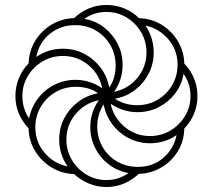

<svg xmlns="http://www.w3.org/2000/svg" viewBox="-20 -743 856 772"><path d="M408 9Q371 9 337.5 -5Q304 -19 278 -43Q228 -45 187 -70Q146 -95 121 -136Q96 -177 95 -227Q70 -253 56 -286Q42 -319 42 -357Q42 -395 56 -429Q70 -463 95 -488Q97 -540 122.5 -580.5Q148 -621 189 -645Q230 -669 278 -670Q304 -695 337 -709Q370 -723 408 -723Q446 -723 480 -709Q514 -695 539 -670Q591 -668 631.5 -642.5Q672 -617 696 -576Q720 -535 721 -487Q746 -462 760 -428Q774 -394 774 -357Q774 -319 760 -285.5Q746 -252 721 -226Q720 -175 694.5 -134Q669 -93 627.5 -69Q586 -45 538 -44Q513 -20 479.5 -5.5Q446 9 408 9ZM439 -374Q495 -385 532 -429.5Q569 -474 569 -532Q569 -577 547 -614Q525 -651 488.5 -673Q452 -695 408 -695Q358 -695 319 -667Q363 -660 398 -633Q433 -606 453 -567Q473 -528 473 -482Q473 -423 439 -374ZM419 -391Q433 -411 439 -433.5Q445 -456 445 -479Q445 -525 423.5 -562Q402 -599 365 -620.5Q328 -642 282 -642Q224 -642 180.5 -607Q137 -572 126 -514Q173 -547 233 -547Q280 -547 319 -526.5Q358 -506 384.5 -471Q411 -436 419 -391ZM530 -320Q578 -320 615 -342.5Q652 -365 673 -402Q694 -439 694 -483Q694 -542 656.5 -585.5Q619 -629 565 -640Q598 -591 598 -532Q598 -486 577.5 -446.5Q557 -407 522 -380.5Q487 -354 442 -346Q462 -333 484.5 -326.5Q507 -320 530 -320ZM97 -267Q106 -312 132.5 -347Q159 -382 198.5 -402Q238 -422 283 -422Q342 -422 391 -388Q380 -444 336 -481Q292 -518 233 -518Q188 -518 151 -496Q114 -474 92 -437.5Q70 -401 70 -357Q70 -306 97 -267ZM583 -196Q628 -196 665 -218Q702 -240 724 -276.5Q746 -313 746 -357Q746 -407 718 -446Q711 -402 684 -367Q657 -332 618 -312Q579 -292 533 -292Q474 -292 425 -326Q436 -271 480.5 -233.5Q525 -196 583 -196ZM252 -74Q218 -122 218 -182Q218 -229 238.5 -268Q259 -307 294.5 -333.5Q330 -360 374 -368Q355 -382 332 -388Q309 -394 286 -394Q239 -394 201.5 -371.5Q164 -349 143 -312Q122 -275 122 -231Q122 -173 159 -129Q196 -85 252 -74ZM408 -19Q433 -19 455.5 -26.5Q478 -34 497 -47Q453 -55 418 -81.5Q383 -108 363 -147.5Q343 -187 343 -232Q343 -291 377 -340Q322 -329 284.5 -285Q247 -241 247 -182Q247 -137 269 -100Q291 -63 327.5 -41Q364 -19 408 -19ZM534 -72Q595 -72 637 -108.5Q679 -145 690 -200Q643 -167 583 -167Q537 -167 497.5 -187.5Q458 -208 431.5 -243.5Q405 -279 397 -323Q384 -304 377.5 -281Q371 -258 371 -235Q371 -189 392.5 -152Q414 -115 451 -93.5Q488 -72 534 -72Z"/></svg>

Font: Noto Serif Armenian Condensed Thin
Style: Regular
Weight: 100
Width: 3
Designer: Monotype Design Team
Foundry: Monotype Imaging Inc.
Version: Version 2.008; ttfautohint (v1.8.4.7-5d5b)